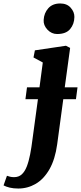

<svg xmlns="http://www.w3.org/2000/svg" viewBox="-148 -829 466 1106"><path d="M-42.5 257Q-70.5 257 -92 251.8Q-113.5 246.5 -127.5 239L-108 183.5Q-101.5 186 -90.8 188.8Q-80 191.5 -67 191.5Q-40.5 191.5 -23 175.8Q-5.5 160 6 130.8Q17.5 101.5 25.5 60.8Q33.5 20 39.5 -29.5L70.5 -257.5H-1.5L7.5 -326H79.5L98.5 -469L45 -498L53 -539L232 -565.5L256 -553L225 -326H298.5L289.5 -257.5H216.5L181.5 1.5Q169.5 89 137 145.8Q104.5 202.5 58 229.8Q11.5 257 -42.5 257ZM181 -633Q149 -633 125.2 -658.2Q101.5 -683.5 103.5 -714Q105.5 -753.5 130 -781.2Q154.5 -809 199 -809Q237.5 -809 259.2 -784.5Q281 -760 280.5 -731Q280 -690.5 256.2 -661.8Q232.5 -633 181 -633Z"/></svg>

Font: Merriweather 24pt SemiCondensed Black
Style: Italic
Weight: 900
Width: 4
Italic angle: -7.8°
Designer: Eben Sorkin
Foundry: Eben Sorkin
Version: Version 2.101